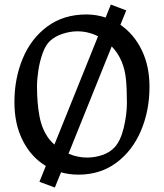

<svg xmlns="http://www.w3.org/2000/svg" viewBox="-20 -757 726 851"><path d="M642.6 -372.1Q642.6 -266.6 604.7 -177.5Q566.9 -88.4 495.6 -35.6Q424.3 17.1 328.1 17.1Q287.1 17.1 250.5 6.8L223.1 74.2L154.8 48.8L183.1 -21.5Q118.2 -60.5 81.1 -133.5Q43.9 -206.5 43.9 -304.2Q43.9 -409.2 80.8 -497.8Q117.7 -586.4 189.7 -639.6Q261.7 -692.9 362.8 -692.9Q407.7 -692.9 448.2 -679.2L471.2 -736.8L539.6 -710.9L513.7 -647Q573.2 -606.4 607.9 -535.6Q642.6 -464.8 642.6 -372.1ZM221.2 -116.2 414.6 -596.2Q370.6 -618.2 322.8 -618.2Q291 -618.2 256.8 -606.9Q222.7 -595.7 200.7 -574.7Q181.6 -556.2 168.9 -520.8Q156.2 -485.4 150.1 -445.8Q144 -406.2 144 -374Q144 -299.8 155 -241.5Q166 -183.1 197.3 -141.1Q210.9 -125 221.2 -116.2ZM542.5 -301.3Q542.5 -365.2 538.1 -407.2Q533.7 -449.2 519.5 -483.4Q503.4 -522 475.1 -551.3L283.7 -75.7Q324.2 -58.6 366.2 -58.6Q399.9 -58.6 433.3 -69.8Q466.8 -81.1 488.3 -104.5Q514.6 -132.8 528.6 -191.4Q542.5 -250 542.5 -301.3Z"/></svg>

Font: Vesper Libre
Style: Regular
Weight: 400
Designer: Robert Keller & Kimya Gandhi
Foundry: Mota Italic
Version: Version 1.058